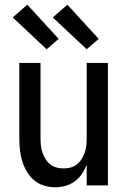

<svg xmlns="http://www.w3.org/2000/svg" viewBox="-20 -787 540 815"><path d="M214 8Q190 8 166 0.5Q142 -7 124 -22.5Q106 -38 93.5 -59.5Q81 -81 74 -104Q67 -127 64.5 -151.5Q62 -176 62 -200V-520H152V-200Q152 -185 153.5 -169.5Q155 -154 160 -140Q165 -126 173 -112.5Q181 -99 193 -89.5Q205 -80 220 -76Q235 -72 250 -72Q265 -72 280 -76Q295 -80 307 -89.5Q319 -99 327 -112.5Q335 -126 340 -140Q345 -154 346.5 -169.5Q348 -185 348 -200V-520H438V0H348V-88Q340 -67 327.5 -48.5Q315 -30 297 -17Q279 -4 257.5 2Q236 8 214 8ZM348 -578 204 -713 266 -767 399 -622ZM178 -578 34 -713 96 -767 229 -622Z"/></svg>

Font: Iosevka SS18 Medium
Style: Regular
Weight: 500
Monospace: yes
Designer: Belleve Invis
Foundry: Belleve Invis
Version: Version 25.1.1; ttfautohint (v1.8.4)